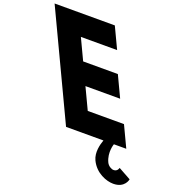

<svg xmlns="http://www.w3.org/2000/svg" viewBox="-515 -982 1331 1414"><g transform="rotate(20 151.0 -275.0)"><path d="M142 -825H-330L60 0H353C340 36 321.7 103 347.7 158C388.8 245 477 275 529 275C621 275 632 203 632 203L534.4 149C534.4 149 528.6 179 497.6 179C480.6 179 454 165 442.2 140C409.1 70 435 0 435 0H532L454 -165H170L91.5 -331H363.5L285.5 -496H13.5L-64 -660H220Z"/></g></svg>

Font: Hussar
Style: BdOpOblFive
Weight: 700
Foundry: Cannot Into Space Fonts
Version: Version 2.00